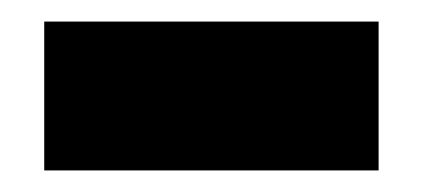

<svg xmlns="http://www.w3.org/2000/svg" viewBox="-20 -379 392 178"><path d="M21 -221V-359H331V-221Z"/></svg>

Font: Exo Thin ExtraBold
Style: Regular
Weight: 800
Version: Version 2.000